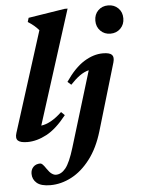

<svg xmlns="http://www.w3.org/2000/svg" viewBox="-63 -761 791 1076"><g transform="rotate(-5 332.5 -223.0)"><path d="M190.5 -605.5Q167.5 -633.5 129.5 -657L136.5 -680L342 -712.5H358.5L154.5 -72Q209.5 -79 271.5 -138L291 -119Q233.5 -46 178 -16.5Q122.5 13 69.5 13Q30.5 13 16.5 -0.2Q2.5 -13.5 12 -43ZM507.5 -631Q507.5 -666.5 529.8 -688.5Q552 -710.5 586 -710.5Q620 -710.5 642.5 -688.5Q665 -666.5 665 -631Q665 -596.5 642.5 -574Q620 -551.5 586 -551.5Q552 -551.5 529.8 -574Q507.5 -596.5 507.5 -631ZM476 -12Q448.5 80.5 401.2 142.2Q354 204 295.8 234.5Q237.5 265 177 265Q124.5 265 100.5 244.5Q76.5 224 76.5 192.5Q76.5 169 91 154Q105.5 139 130 139Q136 139 143.5 146.2Q151 153.5 164 173Q177.5 193 189.8 201.2Q202 209.5 213 209.5Q243 209.5 267.5 179.2Q292 149 317 67L446.5 -358Q420.5 -351.5 395.2 -333.5Q370 -315.5 342 -285.5L322 -303.5Q373.5 -379 427 -412.2Q480.5 -445.5 533.5 -445.5Q571.5 -445.5 584 -432.2Q596.5 -419 588 -389.5Z"/></g></svg>

Font: Newsreader Text
Style: Bold Italic
Weight: 700
Italic angle: -17°
Designer: Hugues Gentile
Foundry: Production Type
Version: Version 1.001